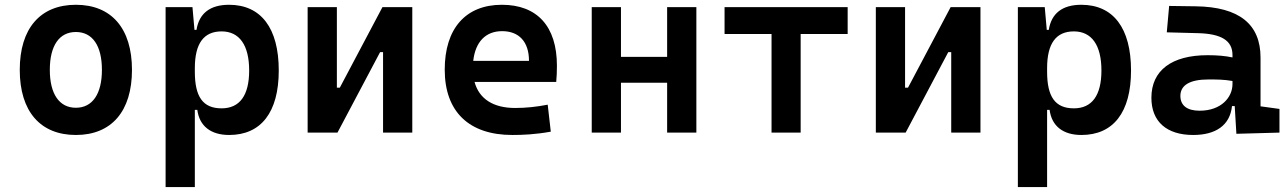

<svg xmlns="http://www.w3.org/2000/svg" viewBox="-20 -547 5313 792"><path d="M293 9.8C439.9 9.8 524.4 -87.9 524.4 -258.8C524.4 -429.7 439.9 -527.3 293 -527.3C146 -527.3 61.5 -429.7 61.5 -258.8C61.5 -87.9 146 9.8 293 9.8ZM293 -102.5C224.6 -102.5 185.5 -159.2 185.5 -258.8C185.5 -358.9 224.6 -415 293 -415C361.3 -415 400.4 -358.9 400.4 -258.8C400.4 -159.2 361.3 -102.5 293 -102.5Z M663.1 224.6H783.7V-93.8H793.9C802.7 -26.4 850.1 9.8 925.3 9.8C1056.6 9.8 1129.9 -83.5 1129.9 -256.3C1129.9 -431.2 1056.6 -527.3 924.8 -527.3C845.7 -527.3 801.3 -491.2 790.5 -423.8H782.2L773.9 -517.6H663.1ZM783.7 -251.5V-265.6C783.7 -368.2 820.8 -417.5 894 -417.5C967.8 -417.5 1007.8 -360.4 1007.8 -256.3C1007.8 -153.3 968.8 -100.1 894 -100.1C816.4 -100.1 783.7 -148.4 783.7 -251.5Z M1249 0H1372.1L1547.9 -332H1560.1V0H1680.7V-517.6H1557.6L1381.8 -185.5H1369.6V-517.6H1249Z M2093.3 9.8C2134.3 9.8 2187.5 7.8 2252 -3.9L2239.3 -115.2C2193.8 -106.4 2150.4 -101.6 2105 -101.6C2015.1 -101.6 1956.5 -138.7 1937.5 -209H2274.4C2276.4 -230 2277.3 -251.5 2277.3 -275.9C2277.3 -439.5 2194.8 -527.3 2050.3 -527.3C1900.4 -527.3 1814.5 -428.7 1814.5 -259.8C1814.5 -85.9 1915 9.8 2093.3 9.8ZM1932.1 -295.9C1940.9 -374.5 1983.4 -418.5 2051.3 -418.5C2120.6 -418.5 2162.1 -375 2162.1 -295.9Z M2731.9 0H2852.5V-517.6H2731.9V-312.5H2541.5V-517.6H2420.9V0H2541.5V-205.6H2731.9Z M3162.6 0H3282.7V-406.7H3476.6V-517.6H2968.8V-406.7H3162.6Z M3592.8 0H3715.8L3891.6 -332H3903.8V0H4024.4V-517.6H3901.4L3725.6 -185.5H3713.4V-517.6H3592.8Z M4178.7 224.6H4299.3V-93.8H4309.6C4318.4 -26.4 4365.7 9.8 4440.9 9.8C4572.3 9.8 4645.5 -83.5 4645.5 -256.3C4645.5 -431.2 4572.3 -527.3 4440.4 -527.3C4361.3 -527.3 4316.9 -491.2 4306.2 -423.8H4297.9L4289.6 -517.6H4178.7ZM4299.3 -251.5V-265.6C4299.3 -368.2 4336.4 -417.5 4409.7 -417.5C4483.4 -417.5 4523.4 -360.4 4523.4 -256.3C4523.4 -153.3 4484.4 -100.1 4409.7 -100.1C4332 -100.1 4299.3 -148.4 4299.3 -251.5Z M5080.1 4.9 5257.8 0V-97.7L5179.7 -108.4V-309.6C5179.7 -446.3 5092.8 -518.6 4912.1 -521L4802.7 -522.5L4793 -413.6L4921.9 -410.2C5016.1 -407.7 5064 -380.9 5064 -320.3V-310.1C5034.2 -316.4 5002 -319.3 4961.4 -319.3C4813.5 -319.3 4729.5 -256.8 4729.5 -143.6C4729.5 -45.4 4792.5 9.8 4901.9 9.8C4994.6 9.8 5053.7 -29.8 5062 -109.4H5073.2ZM5064 -212.9V-200.2C5064 -146.5 5018.6 -90.3 4928.2 -90.3C4877 -90.3 4849.1 -111.8 4849.1 -151.4C4849.1 -196.3 4889.2 -219.2 4964.4 -219.2C4998.5 -219.2 5028.8 -219.2 5064 -212.9Z"/></svg>

Font: Cascadia Code NF SemiBold
Style: Regular
Weight: 600
Monospace: yes
Designer: Aaron Bell
Foundry: Saja Typeworks
Version: Version 2404.023